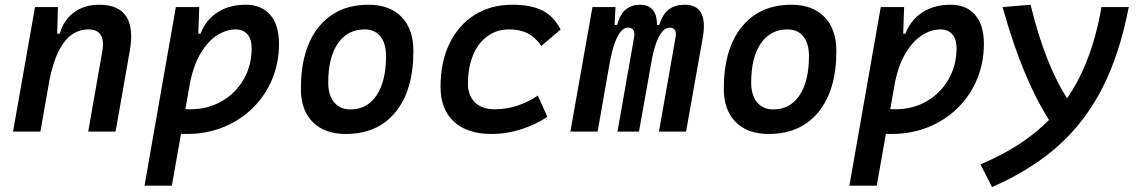

<svg xmlns="http://www.w3.org/2000/svg" viewBox="-20 -547 4728 798"><path d="M34.2 0 125.5 -517.6H220.7L217.3 -394L147.9 0ZM346.7 0 405.3 -335Q413.1 -379.4 398.4 -402.1Q383.8 -424.8 347.7 -424.8Q311.5 -424.8 280.5 -404.5Q249.5 -384.3 224.9 -336.7Q200.2 -289.1 184.1 -208L208.5 -407.2H228.5Q244.6 -464.4 287.8 -495.8Q331.1 -527.3 393.1 -527.3Q473.1 -527.3 504.9 -478.3Q536.6 -429.2 519 -333L460.4 0Z M694.3 224.6H580.6L710.9 -517.6H808.1L803.7 -395ZM755.4 9.8Q721.2 9.8 687.7 7.1Q654.3 4.4 620.1 -0.5L671.9 -105Q702.1 -92.8 771 -92.8Q843.8 -92.8 901.4 -126Q959 -159.2 992.4 -216.8Q1025.9 -274.4 1025.9 -346.7Q1025.9 -383.8 1008.5 -404.3Q991.2 -424.8 959 -424.8Q920.9 -424.8 882.3 -400.4Q843.8 -376 813 -324Q782.2 -272 767.1 -189.5L786.1 -407.2H828.6L803.2 -373Q819.8 -446.8 871.8 -487.1Q923.8 -527.3 1001.5 -527.3Q1066.9 -527.3 1103.3 -485.1Q1139.6 -442.9 1139.6 -365.2Q1139.6 -285.2 1110.8 -216.8Q1082 -148.4 1029.8 -97.4Q977.5 -46.4 907.7 -18.3Q837.9 9.8 755.4 9.8Z M1417 9.8Q1329.1 9.8 1279.8 -39.8Q1230.5 -89.4 1230.5 -177.7Q1230.5 -342.8 1304.9 -435.1Q1379.4 -527.3 1511.7 -527.3Q1599.6 -527.3 1648.9 -476.6Q1698.2 -425.8 1698.2 -335Q1698.2 -172.4 1624 -81.3Q1549.8 9.8 1417 9.8ZM1436.5 -92.3Q1506.3 -92.3 1545.4 -151.1Q1584.5 -210 1584.5 -314Q1584.5 -366.2 1561 -395.5Q1537.6 -424.8 1495.6 -424.8Q1424.3 -424.8 1384.3 -366.5Q1344.2 -308.1 1344.2 -203.6Q1344.2 -151.4 1368.7 -121.8Q1393.1 -92.3 1436.5 -92.3Z M2037.1 -92.8Q2085.9 -92.8 2132.6 -108.6Q2179.2 -124.5 2215.3 -149.9L2254.9 -61.5Q2207.5 -29.3 2146.7 -9.8Q2085.9 9.8 2022.9 9.8Q1921.9 9.8 1866.5 -41.5Q1811 -92.8 1811 -186Q1811 -289.1 1848.1 -365.7Q1885.3 -442.4 1952.4 -484.9Q2019.5 -527.3 2109.9 -527.3Q2187.5 -527.3 2235.1 -502.9Q2282.7 -478.5 2310.1 -424.3L2230 -356Q2205.1 -392.1 2173.1 -408.4Q2141.1 -424.8 2096.2 -424.8Q2044.9 -424.8 2006.1 -396.7Q1967.3 -368.7 1946.3 -318.1Q1925.3 -267.6 1924.8 -199.7Q1925.3 -148.9 1954.6 -120.8Q1983.9 -92.8 2037.1 -92.8Z M2538.1 -517.6 2531.2 -384.3 2463.9 0H2350.6L2442.4 -517.6ZM2546.4 0 2615.2 -390.6Q2622.6 -432.1 2590.3 -432.1Q2564 -432.1 2543.9 -389.9Q2523.9 -347.7 2511.2 -269L2518.6 -443.4H2544.9Q2557.6 -488.8 2581.5 -508.1Q2605.5 -527.3 2640.1 -527.3Q2683.6 -527.3 2700.7 -494.6Q2717.8 -461.9 2705.6 -390.6L2635.7 0ZM2900.9 -390.6 2831.5 0H2718.8L2787.6 -390.6Q2791.5 -410.6 2785.6 -421.4Q2779.8 -432.1 2764.6 -432.1Q2736.8 -432.1 2716.3 -389.9Q2695.8 -347.7 2683.6 -269L2688 -443.4H2720.2Q2734.4 -489.3 2760.7 -508.3Q2787.1 -527.3 2825.7 -527.3Q2924.8 -527.3 2900.9 -390.6Z M3174.8 9.8Q3086.9 9.8 3037.6 -39.8Q2988.3 -89.4 2988.3 -177.7Q2988.3 -342.8 3062.7 -435.1Q3137.2 -527.3 3269.5 -527.3Q3357.4 -527.3 3406.7 -476.6Q3456.1 -425.8 3456.1 -335Q3456.1 -172.4 3381.8 -81.3Q3307.6 9.8 3174.8 9.8ZM3194.3 -92.3Q3264.2 -92.3 3303.2 -151.1Q3342.3 -210 3342.3 -314Q3342.3 -366.2 3318.8 -395.5Q3295.4 -424.8 3253.4 -424.8Q3182.1 -424.8 3142.1 -366.5Q3102.1 -308.1 3102.1 -203.6Q3102.1 -151.4 3126.5 -121.8Q3150.9 -92.3 3194.3 -92.3Z M3624 224.6H3510.3L3640.6 -517.6H3737.8L3733.4 -395ZM3685.1 9.8Q3650.9 9.8 3617.4 7.1Q3584 4.4 3549.8 -0.5L3601.6 -105Q3631.8 -92.8 3700.7 -92.8Q3773.4 -92.8 3831.1 -126Q3888.7 -159.2 3922.1 -216.8Q3955.6 -274.4 3955.6 -346.7Q3955.6 -383.8 3938.2 -404.3Q3920.9 -424.8 3888.7 -424.8Q3850.6 -424.8 3812 -400.4Q3773.4 -376 3742.7 -324Q3711.9 -272 3696.8 -189.5L3715.8 -407.2H3758.3L3732.9 -373Q3749.5 -446.8 3801.5 -487.1Q3853.5 -527.3 3931.2 -527.3Q3996.6 -527.3 4033 -485.1Q4069.3 -442.9 4069.3 -365.2Q4069.3 -285.2 4040.5 -216.8Q4011.7 -148.4 3959.5 -97.4Q3907.2 -46.4 3837.4 -18.3Q3767.6 9.8 3685.1 9.8Z M4103 230.5 4055.2 136.2Q4167 88.9 4251.5 27.3Q4335.9 -34.2 4396.5 -113.3Q4457 -192.4 4496.6 -292.5Q4536.1 -392.6 4558.1 -517.6H4671.4Q4634.8 -326.2 4563.2 -184.3Q4491.7 -42.5 4378.7 58.6Q4265.6 159.7 4103 230.5ZM4263.2 -527.3Q4334 -237.3 4450.7 -87.9L4354 -26.4Q4293 -118.2 4241.5 -240.5Q4189.9 -362.8 4147 -517.6Z"/></svg>

Font: Cascadia Mono Medium
Style: Italic
Weight: 500
Italic angle: -10°
Monospace: yes
Designer: Aaron Bell
Foundry: Saja Typeworks
Version: Version 2407.024